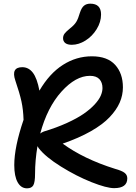

<svg xmlns="http://www.w3.org/2000/svg" viewBox="-20 -983 744 1051"><path d="M373 -737.8Q349.6 -737.8 337.4 -747.3Q325.2 -756.8 325.2 -773.9Q325.2 -788.1 333.7 -799.3Q342.3 -810.5 362.8 -827.1Q386.7 -845.7 397.5 -863.3Q408.2 -880.9 417 -912.1Q426.3 -940.9 439.9 -951.9Q453.6 -962.9 474.1 -962.9Q533.2 -962.9 533.2 -903.8Q533.2 -862.3 509 -823.2Q484.9 -784.2 447.8 -761Q410.6 -737.8 373 -737.8ZM127.9 47.9Q95.2 47.9 76.7 14.9Q58.1 -18.1 58.1 -79.1Q58.1 -178.2 108.9 -327.1Q107.4 -382.3 97.4 -428Q87.4 -473.6 64 -542Q39.1 -615.2 102.1 -615.2Q136.7 -615.2 159.9 -585Q183.1 -554.7 195.8 -486.8Q250.5 -580.6 324.2 -627.7Q397.9 -674.8 482.9 -674.8Q567.9 -674.8 610.4 -627.9Q652.8 -581.1 652.8 -504.9Q652.8 -461.9 635.3 -421.6Q617.7 -381.3 580.1 -341.6Q542.5 -301.8 477.3 -264.6Q412.1 -227.5 323.2 -196.8Q438 -112.8 608.9 -59.1Q647.9 -48.3 662.4 -36.6Q676.8 -24.9 676.8 -6.8Q676.8 46.9 605 46.9Q563.5 46.9 481 14.2Q398.4 -18.6 313.7 -71.3Q229 -124 191.9 -171.9Q188 -176.8 185.1 -183.1Q171.9 -104 171.9 -32.2Q171.9 14.6 162.4 31.2Q152.8 47.9 127.9 47.9ZM472.2 -567.9Q394.5 -567.9 316.7 -481.7Q238.8 -395.5 200.2 -252Q208.5 -258.8 220.2 -263.2Q290 -284.2 346.2 -309.8Q402.3 -335.4 438 -360.1Q473.6 -384.8 497.6 -410.6Q521.5 -436.5 531.2 -458.7Q541 -481 541 -501Q541 -531.2 524.2 -549.6Q507.3 -567.9 472.2 -567.9Z"/></svg>

Font: Shantell Sans Bouncy
Style: Regular
Weight: 500
Designer: Stephen Nixon, Anya Danilova, Shantell Martin
Foundry: Arrow Type
Version: Version 1.006;[9816181b4]